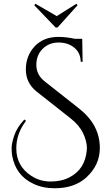

<svg xmlns="http://www.w3.org/2000/svg" viewBox="-20 -911 589 1025"><path d="M287 -764H277L163 -883L169 -891L283 -825L388 -891L394 -883ZM119 -266Q67 -198 67 -119Q67 -25 146 27Q192 58 250.5 58Q309 58 352 35Q433 -7 443 -106Q444 -113 444 -120Q444 -157 423.5 -200Q403 -243 357 -279L177 -421Q118 -467 118 -540Q118 -613 165 -663.5Q212 -714 292 -714Q332 -714 379 -704H419L421 -581H411Q410 -629 376.5 -656.5Q343 -684 292.5 -684Q242 -684 208 -650.5Q174 -617 174 -564.5Q174 -512 218 -477L403 -331Q513 -244 513 -121Q513 -29 440 37Q377 94 272 94Q208 94 158 70Q64 26 45 -80Q42 -96 42 -120.5Q42 -145 56 -187.5Q70 -230 110 -273Z"/></svg>

Font: Cinzel Decorative
Style: Regular
Weight: 400
Designer: Natanael Gama
Version: Version 1.002;PS 001.002;hotconv 1.0.56;makeotf.lib2.0.21325